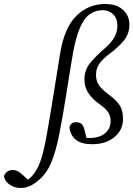

<svg xmlns="http://www.w3.org/2000/svg" viewBox="-158 -710 667 960"><path d="M75 -32Q94 -137 109.5 -236.5Q125 -336 143 -445Q164 -572 224 -631Q284 -690 368 -690Q425 -690 457 -661Q489 -632 489 -587Q489 -541 461.5 -507.5Q434 -474 391 -442Q357 -417 339.5 -392.5Q322 -368 322 -336Q322 -307 336 -285.5Q350 -264 381 -241Q424 -209 440.5 -183.5Q457 -158 457 -115Q457 -60 414 -24.5Q371 11 303 11Q249 11 221.5 -11Q194 -33 189 -74Q197 -99 222 -99Q242 -99 251.5 -88.5Q261 -78 265 -59L280 3L247 -28Q261 -24 269.5 -22Q278 -20 289 -20Q339 -20 367 -43.5Q395 -67 395 -104Q395 -127 384.5 -146Q374 -165 336 -192Q302 -216 283 -246Q264 -276 264 -312Q264 -359 292 -394Q320 -429 367 -469Q402 -500 415.5 -527Q429 -554 429 -579Q429 -619 407.5 -639Q386 -659 357 -659Q294 -659 260 -605.5Q226 -552 207 -445Q190 -346 173.5 -239.5Q157 -133 137 -32Q122 42 101 96Q80 150 42 185Q14 210 -8.5 220Q-31 230 -54 230Q-85 230 -108.5 214Q-132 198 -138 173Q-136 159 -123.5 149.5Q-111 140 -96 140Q-76 140 -60.5 151.5Q-45 163 -30 178L-8 199L-41 202Q-27 195 -11.5 183Q4 171 18 149Q36 123 49 81.5Q62 40 75 -32Z"/></svg>

Font: Lisu Bosa ExtraLight
Style: Italic
Weight: 200
Italic angle: -19°
Designer: David Morse, Annie Olsen, Victor Gaultney, Frank Grießhammer (Latin)
Foundry: SIL International
Version: Version 2.000